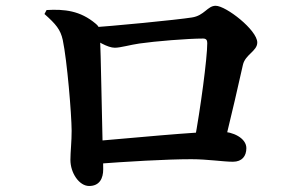

<svg xmlns="http://www.w3.org/2000/svg" viewBox="-20 -674 1040 658"><path d="M646 -188.2 749.7 -183.1C773.3 -279.5 798.3 -387.6 812.4 -451.5C820.3 -487.2 861.7 -498.8 861.7 -528.3C861.7 -570.8 754.6 -654.2 719.1 -654.2C690.9 -654.2 680.4 -620.4 637.5 -614.1C589.7 -606.4 360.4 -583.6 281.2 -579.4V-555C312.1 -532.7 349 -510.4 373.5 -510.4C392.9 -510.4 426.2 -520.4 457.8 -524.9C512 -532.8 624.2 -541.9 675.7 -541.9C686.6 -541.9 690.3 -536.8 690.3 -526.4C690.3 -475.2 667.2 -301.2 646 -188.2ZM285.4 -36.6C321.5 -36.6 333.7 -63.1 333.7 -93.8C333.7 -129.8 331.9 -151.9 331.7 -177.3C329.6 -250.7 325.6 -493.5 322.6 -553.2C321.6 -574.9 320.9 -582.1 307.8 -592.9C254.8 -637.6 200.9 -643.1 139.6 -639.6L132.4 -626C171.7 -591.1 187.3 -572.7 195.1 -537C210.1 -465.5 225.2 -282.7 225.5 -226.3C225.7 -190.5 221.3 -152.3 221.3 -126.3C221.3 -80.7 251.7 -36.6 285.4 -36.6ZM298.1 -189.8 298.8 -111.6C415.7 -120.4 550.6 -128.4 635.6 -128.4C691.5 -128.4 744.9 -119.7 778.2 -119.7C809.8 -119.7 824.3 -139.4 824.3 -166.3C824.3 -200.5 778.4 -223 737.1 -223C652.4 -223 418.1 -199.7 298.1 -189.8Z"/></svg>

Font: Source Han Serif TW VF
Style: Regular
Weight: 250
Designer: Ryoko NISHIZUKA 西塚涼子 (kana & ideographs); Frank Grießhammer (Latin, Greek & Cyrillic); Wenlong ZHANG 张文龙 (bopomofo); San
Foundry: Adobe
Version: Version 2.002;hotconv 1.1.0;makeotfexe 2.6.0